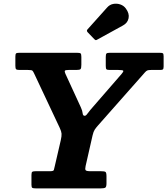

<svg xmlns="http://www.w3.org/2000/svg" viewBox="-20 -1042 925 1062"><path d="M676 -995Q664.5 -1011 645.2 -1017.5Q626 -1024 606.2 -1020.2Q586.5 -1016.5 572.5 -1000.5L465 -880.5Q456.5 -872.5 465 -863.5L501.5 -825.5Q506.5 -820.5 509.8 -820Q513 -819.5 519 -823.5L660 -901Q686 -915 691.2 -941.2Q696.5 -967.5 676 -995ZM154 -20Q154 -5.5 159 -2.8Q164 0 178.5 0H537Q556 0 562.5 -4.2Q569 -8.5 569 -28V-66.5Q569 -87 563.5 -91Q558 -95 538 -95H480.5Q458 -95 453.8 -100.5Q449.5 -106 453.5 -123.5L492 -293Q497 -314.5 504 -325Q511 -335.5 522.5 -348.5L781.5 -641.5Q788.5 -649.5 794.5 -652.2Q800.5 -655 815.5 -655H865Q877.5 -655 881.2 -658.5Q885 -662 885 -674.5V-731Q885 -745 880.5 -747.5Q876 -750 862 -750H587.5Q573 -750 569 -746Q565 -742 565 -726.5V-678Q565 -662.5 568.8 -658.8Q572.5 -655 588 -655H635Q660.5 -655 662 -650.2Q663.5 -645.5 652.5 -633L481 -435.5Q471 -424 463.2 -412.8Q455.5 -401.5 448.5 -401.5Q438.5 -401.5 437.2 -415.2Q436 -429 427.5 -447.5L342 -633.5Q336.5 -646 338.8 -650.5Q341 -655 359.5 -655H401.5Q421 -655 425.5 -659.8Q430 -664.5 430 -684V-727Q430 -743 425.8 -746.5Q421.5 -750 406 -750H87Q73 -750 69 -746.5Q65 -743 65 -728.5V-678Q65 -663 69.2 -659Q73.5 -655 88.5 -655H134.5Q155 -655 159.2 -651.2Q163.5 -647.5 169.5 -634L310.5 -334.5Q319.5 -315.5 320.5 -302.5Q321.5 -289.5 316 -265.5L283 -123Q279.5 -108.5 277.8 -101.8Q276 -95 257 -95H177.5Q163.5 -95 158.8 -92Q154 -89 154 -74Z"/></svg>

Font: Besley
Style: Bold Italic
Weight: 700
Italic angle: -13°
Designer: Owen Earl
Foundry: indestructible type*
Version: Version 2.001